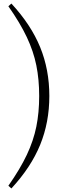

<svg xmlns="http://www.w3.org/2000/svg" viewBox="-20 -838 390 1078"><path d="M200 -299Q200 -392 184 -471Q168 -550 130.5 -629.5Q93 -709 27 -803L44 -818Q154 -699 205.5 -573Q257 -447 257 -299Q257 -151 205.5 -25Q154 101 44 220L27 205Q93 111 130.5 31.5Q168 -48 184 -127Q200 -206 200 -299Z"/></svg>

Font: Noto Serif SC
Style: Regular
Weight: 200
Designer: Ryoko NISHIZUKA 西塚涼子 (kana & ideographs); Frank Grießhammer (Latin, Greek & Cyrillic); Wenlong ZHANG 张文龙 (bopomofo); San
Foundry: Adobe
Version: Version 2.001;hotconv 1.1.0;makeotfexe 2.6.0